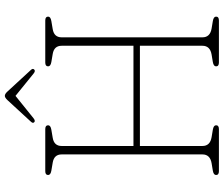

<svg xmlns="http://www.w3.org/2000/svg" viewBox="-84 -818 903 774"><g transform="rotate(-90 367.0 -431.5)"><path d="M165 -66.5Q165 -35.5 200.5 -29.5L230.5 -24.5Q248.5 -21.5 248.5 -11.5Q248.5 0 233 0H63.5Q48 0 48 -11.5Q48 -21.5 65.5 -24.5L95.5 -29.5Q131 -35.5 131 -66.5V-634Q131 -664.5 98 -670L65.5 -675.5Q48 -678.5 48 -688.5Q48 -700 63.5 -700H233Q248.5 -700 248.5 -688.5Q248.5 -678.5 230.5 -675.5L198 -670Q165 -664.5 165 -634V-344.5H569V-634Q569 -664.5 536 -670L503.5 -675.5Q486 -678.5 486 -688.5Q486 -700 501.5 -700H671Q686.5 -700 686.5 -688.5Q686.5 -678.5 668.5 -675.5L636 -670Q603 -664.5 603 -634V-66.5Q603 -35.5 638.5 -29.5L668.5 -24.5Q686.5 -21.5 686.5 -11.5Q686.5 0 671 0H501.5Q486 0 486 -11.5Q486 -21.5 503.5 -24.5L533.5 -29.5Q569 -35.5 569 -66.5V-318.5H165ZM472 -743.5Q466 -739.5 456.5 -747.5L367 -820L277 -747.5Q267.5 -740 262 -743.5Q254.5 -749 262.5 -757.5L350 -852.5Q360 -863 367 -863Q375 -863 384.5 -852.5L472 -757.5Q479.5 -749.5 472 -743.5Z"/></g></svg>

Font: Fraunces 72pt S100 Thin
Style: Regular
Weight: 100
Version: Version 1.000; ttfautohint (v1.8.3)